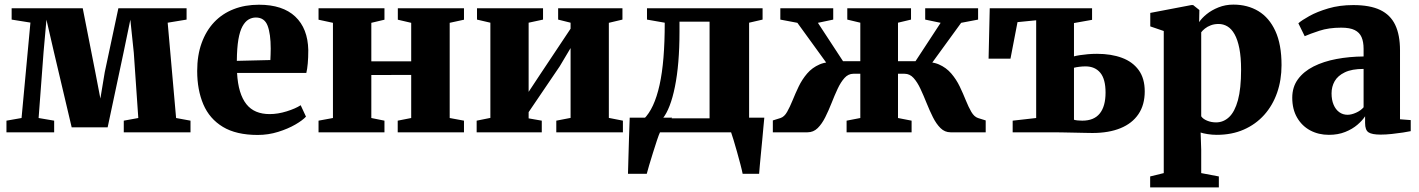

<svg xmlns="http://www.w3.org/2000/svg" viewBox="-20 -574 6156 833"><path d="M8 0V-50.5L73.5 -62L112 -476L30.5 -489V-538H339L393.5 -261L415.5 -146.5L434.5 -261L493.5 -538H789.5V-489L707.5 -475.5L744 -62L806.5 -50.5V0H517V-50.5L580 -62L560.5 -345L545.5 -488.5L516 -346L447 -21.5H291L214 -348L181.5 -488.5L169 -348L147.5 -62L215 -50.5V0Z M1098 11.5Q1005 11.5 947 -23.5Q889 -58.5 862.2 -121.2Q835.5 -184 835.5 -266Q835.5 -334 854.8 -387.2Q874 -440.5 909.2 -477.8Q944.5 -515 993.8 -534.2Q1043 -553.5 1103.5 -553.5Q1206.5 -553.5 1261 -502Q1315.5 -450.5 1317.5 -357Q1317.5 -323 1315.2 -298.5Q1313 -274 1309 -257.5H1008.5Q1011 -211.5 1021.2 -177.8Q1031.5 -144 1049 -122Q1066.5 -100 1091.8 -89.5Q1117 -79 1150 -79Q1185.5 -79 1224 -91Q1262.5 -103 1284.5 -117.5L1307.5 -68Q1293 -52 1261 -33.5Q1229 -15 1186.5 -1.8Q1144 11.5 1098 11.5ZM1007.5 -310 1153 -313.5Q1153.5 -326 1154 -338Q1154.5 -350 1154.5 -363Q1154.5 -427 1141 -462.5Q1127.5 -498 1090 -498Q1073 -498 1058.2 -489.2Q1043.5 -480.5 1032 -459.8Q1020.5 -439 1014.2 -402.5Q1008 -366 1007.5 -310Z M1362 0V-50.5L1424.5 -62V-475L1362 -488.5V-538H1648V-488.5L1591 -475V-308H1764V-475L1706 -488.5V-538H1993V-488.5L1931 -475V-62L1993 -50.5V0H1705.5V-50.5L1764 -62V-249L1591 -248.5V-62L1648 -50.5V0Z M2048 0V-50.5L2107.5 -62.5V-475.5L2049.5 -489V-538H2336V-489L2273.5 -475.5V-175.5L2322 -249L2455.5 -449.5V-475.5L2401.5 -489V-538H2680.5V-489L2621.5 -475V-62.5L2682.5 -50.5V0H2393.5V-50.5L2455.5 -62.5V-365.5L2408.5 -286.5L2273.5 -87.5V-60.5L2330.5 -50.5V0Z M2751.5 0V-55.5L2773 -57.5Q2796 -80 2813 -116.8Q2830 -153.5 2841.5 -205.2Q2853 -257 2858.5 -324.2Q2864 -391.5 2864 -475.5L2787 -489V-538H3288.5V-489L3230 -475.5V0ZM2855.5 -60.5H3058.5V-480H2928V-435Q2928 -365.5 2923 -305.8Q2918 -246 2908.2 -197.8Q2898.5 -149.5 2885 -114.8Q2871.5 -80 2855.5 -60.5ZM2704.5 180Q2705.5 150 2706.5 109.2Q2707.5 68.5 2709 23.8Q2710.5 -21 2712 -63.5H2896L2844 -1.5Q2838.5 10 2830.2 35Q2822 60 2812.8 89.2Q2803.5 118.5 2796.2 143.5Q2789 168.5 2786 180ZM3202 180Q3199 164.5 3192.2 138.5Q3185.5 112.5 3177.5 84.5Q3169.5 56.5 3162.5 33Q3155.5 9.5 3151.5 -1L3123 -63.5H3296Q3294.5 -48.5 3292.2 -23.5Q3290 1.5 3287.2 31.5Q3284.5 61.5 3281.5 90.5Q3278.5 119.5 3276.5 143.5Q3274.5 167.5 3273.5 180Z M3333 0V-51.5L3366.5 -62Q3383 -67.5 3395 -88.8Q3407 -110 3418.8 -139Q3430.5 -168 3445.2 -198.8Q3460 -229.5 3481.8 -255Q3503.5 -280.5 3535.8 -294.5Q3568 -308.5 3614 -303L3606.5 -244.5L3439.5 -475L3365.5 -489V-538H3595V-489L3528.5 -475L3637.5 -308.5H3712.5V-475.5L3656 -489V-538H3932.5V-489L3876 -475.5V-308.5H3952L4061 -475L3994 -489V-538H4223.5V-489L4150 -475L3982.5 -244.5L3975 -303Q4021.5 -308.5 4053.5 -294.5Q4085.5 -280.5 4107.2 -255Q4129 -229.5 4143.8 -198.8Q4158.5 -168 4170.2 -138.8Q4182 -109.5 4194.2 -88.5Q4206.5 -67.5 4223 -62L4256.5 -51.5V0H4104Q4079 0 4060.5 -18.2Q4042 -36.5 4027.5 -65.5Q4013 -94.5 4000 -127Q3987 -159.5 3973.5 -188.5Q3960 -217.5 3943.5 -235.8Q3927 -254 3904.5 -254H3876V-62L3935 -50.5V0H3653V-50.5L3712.5 -62V-254H3682.5Q3660.5 -254 3644 -235.8Q3627.5 -217.5 3614 -188.5Q3600.5 -159.5 3587.8 -127Q3575 -94.5 3560.5 -65.5Q3546 -36.5 3527.5 -18.2Q3509 0 3483.5 0Z M4719.5 3Q4710.5 3 4689 2.5Q4667.5 2 4641.2 1.5Q4615 1 4591.2 0.5Q4567.5 0 4554.5 0H4373.5V-50.5L4475.5 -62V-486L4394.5 -478L4364 -319.5H4269L4274 -538H4718V-488L4639.5 -474V-329.5Q4650.5 -332.5 4665.8 -334.8Q4681 -337 4699.8 -338.8Q4718.5 -340.5 4739.5 -340.5Q4801 -340.5 4847.5 -323.2Q4894 -306 4920.2 -270Q4946.5 -234 4946.5 -177.5Q4946.5 -119 4919.2 -78.8Q4892 -38.5 4841.2 -17.8Q4790.5 3 4719.5 3ZM4675.5 -50.5Q4726.5 -50.5 4751.5 -81.8Q4776.5 -113 4776.5 -172.5Q4776.5 -231 4753.5 -258.5Q4730.5 -286 4689.5 -286Q4676 -286 4662.2 -284.2Q4648.5 -282.5 4639.5 -280V-54.5Q4645.5 -52.5 4655.5 -51.5Q4665.5 -50.5 4675.5 -50.5Z M4970 239V191.5L5029 177V-439.5L4970.5 -459.5V-518L5148.5 -552H5156.5L5183.5 -530.5L5182.5 -478Q5193.5 -495 5215 -512.5Q5236.5 -530 5266.5 -542Q5296.5 -554 5331 -554Q5392.5 -554 5439.5 -525.8Q5486.5 -497.5 5513.2 -439.5Q5540 -381.5 5540 -291.5Q5540 -227 5520.8 -171.8Q5501.5 -116.5 5464.8 -75.5Q5428 -34.5 5376.2 -11.8Q5324.5 11 5259 11Q5239 11 5219 7.8Q5199 4.5 5189 1L5191.5 75.5V177L5268 191.5V239ZM5256 -43Q5288 -43 5312.5 -66Q5337 -89 5350.8 -139.2Q5364.5 -189.5 5364.5 -271.5Q5364.5 -326 5357 -364Q5349.5 -402 5336.2 -425.5Q5323 -449 5305.2 -459.5Q5287.5 -470 5267 -470Q5248 -470 5233 -464.2Q5218 -458.5 5207.5 -450Q5197 -441.5 5191.5 -434V-69.5Q5199 -58 5217 -50.5Q5235 -43 5256 -43Z M5745.5 11Q5700.5 11 5664.5 -8.2Q5628.5 -27.5 5607.5 -63.8Q5586.5 -100 5586.5 -150Q5586.5 -196.5 5611.2 -230.2Q5636 -264 5679.2 -285.8Q5722.5 -307.5 5778.2 -318Q5834 -328.5 5896 -329V-362Q5896 -392.5 5887.2 -412.8Q5878.5 -433 5857.5 -443.5Q5836.5 -454 5799 -454Q5745 -454 5704 -440.5Q5663 -427 5640.5 -417L5613 -473Q5627.5 -486 5660.8 -504.5Q5694 -523 5742.8 -537.5Q5791.5 -552 5851.5 -552Q5923.5 -552 5968 -530.8Q6012.5 -509.5 6033.2 -466Q6054 -422.5 6054 -355.5V-56.5L6100.5 -53V-5Q6089 -2.5 6066.8 1Q6044.5 4.5 6018.5 7.2Q5992.5 10 5969.5 10Q5932.5 10 5917.5 0.2Q5902.5 -9.5 5902.5 -40.5V-69.5Q5891.5 -52 5869.5 -33Q5847.5 -14 5816.2 -1.5Q5785 11 5745.5 11ZM5826.5 -76Q5843 -76 5863.2 -85Q5883.5 -94 5896 -108.5V-275Q5845 -275 5814.5 -260.2Q5784 -245.5 5770.5 -221.8Q5757 -198 5757 -169Q5757 -140.5 5765.8 -119.8Q5774.5 -99 5790.2 -87.5Q5806 -76 5826.5 -76Z"/></svg>

Font: Merriweather 60pt Black
Style: Regular
Weight: 900
Version: Version 2.100